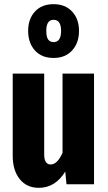

<svg xmlns="http://www.w3.org/2000/svg" viewBox="-20 -884 516 921"><path d="M431 0H299L293 -61Q245 17 166 17Q108 17 74.5 -25Q41 -67 41 -136V-531H192V-142Q192 -119 200 -107Q208 -95 223 -95Q255 -95 280 -151V-531H431ZM359 -736Q359 -678 326 -642Q293 -606 237 -606Q180 -606 147.5 -642Q115 -678 115 -736Q115 -793 147.5 -828.5Q180 -864 237 -864Q293 -864 326 -828.5Q359 -793 359 -736ZM202 -736Q202 -707 211 -694.5Q220 -682 237 -682Q273 -682 273 -736Q273 -789 237 -789Q202 -789 202 -736Z"/></svg>

Font: Fira Sans Extra Condensed
Style: Bold
Weight: 700
Width: 1
Designer: Carrois Corporate & Edenspiekermann AG
Foundry: Carrois Corporate GbR & Edenspiekermann AG
Version: Version 4.203